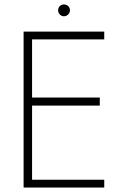

<svg xmlns="http://www.w3.org/2000/svg" viewBox="-20 -842 564 862"><path d="M248.5 -777Q241 -785 241 -796Q241 -807 248.5 -814.5Q256 -822 267 -822Q278 -822 286 -814.5Q294 -807 294 -796Q294 -785 286 -777Q278 -769 267 -769Q256 -769 248.5 -777ZM124 -368V-35H448V0H86V-700H448V-665H124V-404H428V-368Z"/></svg>

Font: Renner
Style: Thin
Weight: 200
Version: Version 003.000 ; ttfautohint (v0.97) -l 8 -r 50 -G 200 -x 1